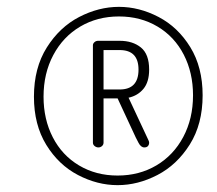

<svg xmlns="http://www.w3.org/2000/svg" viewBox="-20 -640 632 560"><path d="M79 -358Q79 -442 116.5 -501.5Q154 -561 211 -590.5Q268 -620 327 -620Q386 -620 442.5 -590.5Q499 -561 535 -502.5Q571 -444 571 -362Q571 -278 533.5 -218.5Q496 -159 439 -129.5Q382 -100 323 -100Q264 -100 207.5 -129.5Q151 -159 115 -217.5Q79 -276 79 -358ZM543 -362Q543 -428 516 -480.5Q489 -533 439.5 -562.5Q390 -592 327 -592Q264 -592 214 -562.5Q164 -533 135.5 -479.5Q107 -426 107 -358Q107 -292 134 -239.5Q161 -187 210.5 -157.5Q260 -128 323 -128Q386 -128 436 -157.5Q486 -187 514.5 -240.5Q543 -294 543 -362ZM251 -224V-508Q251 -513 255.5 -517Q260 -521 266 -521H329Q367 -521 391 -501.5Q415 -482 415 -437Q415 -401 398.5 -381Q382 -361 355 -355L413 -231Q415 -227 415 -224Q415 -218 411.5 -214Q408 -210 401 -210Q391 -210 384 -223.5Q377 -237 376 -239L323 -353H282V-224Q282 -218 277.5 -214Q273 -210 267 -210Q261 -210 256 -214Q251 -218 251 -224ZM329 -379Q384 -379 384 -437Q384 -494 329 -494H282V-379Z"/></svg>

Font: Dancing Script
Style: Regular
Weight: 400
Designer: Pablo Impallari
Foundry: Pablo Impallari
Version: Version 2.000